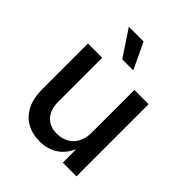

<svg xmlns="http://www.w3.org/2000/svg" viewBox="-212 -884 1018 1018"><g transform="rotate(45 297.5 -374.5)"><path d="M255.9 7.3Q200.7 7.3 158.7 -15.9Q116.7 -39.1 93.3 -85Q69.8 -130.9 69.8 -198.2V-541H176.8V-211.4Q176.8 -152.3 207.3 -119.1Q237.8 -85.9 291.5 -85.9Q327.6 -85.9 356.2 -101.6Q384.8 -117.2 401.4 -147.7Q418 -178.2 418 -221.7V-541H524.9V0H422.4L421.9 -132.8H434.6Q410.2 -59.6 364.5 -26.1Q318.8 7.3 255.9 7.3ZM257.8 -610.4 160.2 -757.3H271L340.3 -610.4Z"/></g></svg>

Font: Inter 17pt Medium
Style: Regular
Weight: 500
Version: Version 4.001;git-66647c0bb